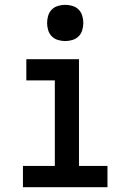

<svg xmlns="http://www.w3.org/2000/svg" viewBox="-20 -775 540 795"><path d="M75 0V-88H207V-442H89V-530H307V-88H425V0ZM250 -605Q235 -605 220 -609.5Q205 -614 194.5 -624.5Q184 -635 179.5 -650Q175 -665 175 -680Q175 -695 179.5 -710Q184 -725 194.5 -735.5Q205 -746 220 -750.5Q235 -755 250 -755Q265 -755 280 -750.5Q295 -746 305.5 -735.5Q316 -725 320.5 -710Q325 -695 325 -680Q325 -665 320.5 -650Q316 -635 305.5 -624.5Q295 -614 280 -609.5Q265 -605 250 -605Z"/></svg>

Font: Iosevka Slab Semibold
Style: Regular
Weight: 600
Monospace: yes
Designer: Belleve Invis
Foundry: Belleve Invis
Version: Version 11.1.1; ttfautohint (v1.8.3)